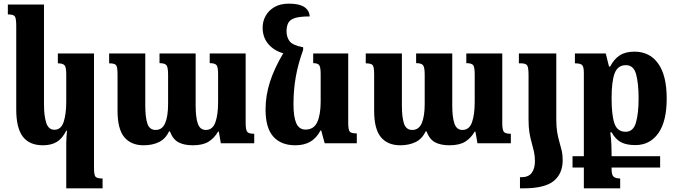

<svg xmlns="http://www.w3.org/2000/svg" viewBox="-20 -785 3711 1052"><path d="M343 247V-4Q343 -20 344.5 -36.5Q346 -53 347 -69H343Q321 -25 290.5 -7Q260 11 215 11Q141 11 105 -36.5Q69 -84 69 -185V-642Q69 -684 61.5 -695Q54 -706 23 -706V-760H221V-215Q221 -149 233.5 -111.5Q246 -74 278 -74Q315 -74 329 -117.5Q343 -161 343 -228V-379Q343 -417 333.5 -427.5Q324 -438 297 -438V-492H495V134Q495 174 503.5 183.5Q512 193 542 193V247Z M1129 -492H1326V-111Q1326 -75 1334 -63.5Q1342 -52 1373 -52V0H1190L1179 -64H1175Q1154 -28 1122.5 -8.5Q1091 11 1036 11Q988 11 957.5 -5.5Q927 -22 911 -65H906Q887 -24 851 -6.5Q815 11 767 11Q698 11 661 -33.5Q624 -78 624 -178V-377Q624 -418 616 -428Q608 -438 578 -438V-492H776V-207Q776 -143 787.5 -108Q799 -73 833 -73Q869 -73 885 -110.5Q901 -148 901 -215V-376Q901 -416 892 -427.5Q883 -439 854 -439V-492H1052V-207Q1052 -142 1064 -107.5Q1076 -73 1108 -73Q1145 -73 1160 -114.5Q1175 -156 1175 -227V-378Q1175 -417 1166.5 -428Q1158 -439 1129 -439Z M1598 11Q1520 11 1477.5 -36.5Q1435 -84 1435 -185Q1435 -261 1459 -336Q1483 -411 1532 -493Q1480 -508 1449.5 -544.5Q1419 -581 1419 -634Q1419 -668 1435.5 -698Q1452 -728 1484 -746.5Q1516 -765 1563 -765Q1620 -765 1647.5 -746.5Q1675 -728 1677 -695Q1621 -695 1594 -685.5Q1567 -676 1558.5 -657.5Q1550 -639 1550 -614Q1550 -582 1566.5 -559.5Q1583 -537 1641 -526V-512Q1613 -434 1600.5 -363Q1588 -292 1588 -214Q1588 -144 1603.5 -109.5Q1619 -75 1654 -75Q1700 -75 1718.5 -116.5Q1737 -158 1737 -228V-379Q1737 -417 1729 -428Q1721 -439 1696 -439V-492H1888V-112Q1888 -73 1896.5 -63.5Q1905 -54 1935 -54V0H1759L1740 -70H1736Q1714 -28 1680 -8.5Q1646 11 1598 11Z M2535 -492H2732V-111Q2732 -75 2740 -63.5Q2748 -52 2779 -52V0H2596L2585 -64H2581Q2560 -28 2528.5 -8.5Q2497 11 2442 11Q2394 11 2363.5 -5.5Q2333 -22 2317 -65H2312Q2293 -24 2257 -6.5Q2221 11 2173 11Q2104 11 2067 -33.5Q2030 -78 2030 -178V-377Q2030 -418 2022 -428Q2014 -438 1984 -438V-492H2182V-207Q2182 -143 2193.5 -108Q2205 -73 2239 -73Q2275 -73 2291 -110.5Q2307 -148 2307 -215V-376Q2307 -416 2298 -427.5Q2289 -439 2260 -439V-492H2458V-207Q2458 -142 2470 -107.5Q2482 -73 2514 -73Q2551 -73 2566 -114.5Q2581 -156 2581 -227V-378Q2581 -417 2572.5 -428Q2564 -439 2535 -439Z M2876 -129V-374Q2876 -415 2868.5 -426.5Q2861 -438 2834 -438H2823V-492H3028V-129Q3028 -89 3033 -60Q3038 -31 3045 -7.5Q3052 16 3057.5 39.5Q3063 63 3063 93Q3063 167 3013.5 207Q2964 247 2847 247H2829V186H2836Q2876 186 2893.5 162Q2911 138 2911 98Q2911 69 2905.5 45Q2900 21 2893 -3.5Q2886 -28 2881 -57.5Q2876 -87 2876 -129Z M3117 133V71H3179V-385Q3179 -418 3170 -428Q3161 -438 3130 -438V-492H3299L3317 -420H3323Q3344 -461 3375.5 -481.5Q3407 -502 3456 -502Q3540 -502 3586.5 -436.5Q3633 -371 3633 -245Q3633 -120 3587 -55Q3541 10 3461 10Q3413 10 3383 -5.5Q3353 -21 3331 -60H3324Q3329 -19 3330 12Q3331 43 3331 63V71H3597V133H3331V141Q3331 175 3343 184Q3355 193 3378 193V247H3179V133ZM3408 -63Q3450 -63 3464.5 -113.5Q3479 -164 3479 -245Q3479 -327 3465.5 -377.5Q3452 -428 3410 -428Q3365 -428 3348 -384Q3331 -340 3331 -246Q3331 -155 3346.5 -109Q3362 -63 3408 -63Z"/></svg>

Font: Noto Serif Armenian Condensed ExtraBold
Style: Regular
Weight: 800
Width: 3
Designer: Monotype Design Team
Foundry: Monotype Imaging Inc.
Version: Version 2.008; ttfautohint (v1.8.4.7-5d5b)